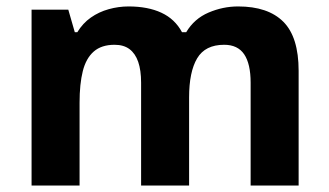

<svg xmlns="http://www.w3.org/2000/svg" viewBox="-20 -576 1022 596"><path d="M719 -556Q812 -556 859.5 -508.5Q907 -461 907 -356V0H758V-319.4Q758 -377.7 738 -407.4Q718 -437 675.8 -437Q617 -437 592 -395Q567 -353 567 -273.5V0H418V-319.1Q418 -358 409 -384Q400 -410 382 -423.5Q364 -437 335.5 -437Q295 -437 271 -416Q247 -395 237 -355.2Q227 -315.4 227 -257.2V0H78V-546H192L212.2 -476H220Q237 -504 262 -521.5Q286.9 -539 317.5 -547.5Q348 -556 379 -556Q439 -556 481 -536.5Q523 -517 545 -476H558Q583 -518 627.5 -537Q672 -556 719 -556Z"/></svg>

Font: Noto Sans Myanmar
Style: Regular
Weight: 400
Designer: Monotype Design Team
Foundry: Monotype Imaging Inc.
Version: Version 2.107